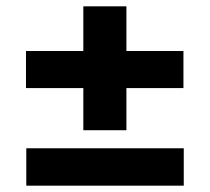

<svg xmlns="http://www.w3.org/2000/svg" viewBox="-20 -582 662 606"><path d="M243 -171V-304H62V-421H243V-562H379V-421H559V-304H379V-171ZM63 4V-114H560V4Z"/></svg>

Font: Lexend Deca SemiBold
Style: Regular
Weight: 600
Designer: Bonnie Shaver-Troup, Thomas Jockin
Foundry: Lexend
Version: Version 1.008; ttfautohint (v1.8.4.7-5d5b)